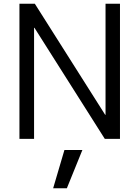

<svg xmlns="http://www.w3.org/2000/svg" viewBox="-20 -750 753 1037"><path d="M267 267 328 60H425L341 267ZM164 0H85V-730H168L548 -130H550V-730H628V0H546L166 -600H164Z"/></svg>

Font: Mplus 1p
Style: Regular
Weight: 400
Version: Version 1.061